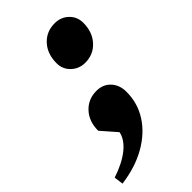

<svg xmlns="http://www.w3.org/2000/svg" viewBox="-286 -522 725 725"><g transform="rotate(-45 76.5 -159.5)"><path d="M-86.6 145.2 -91.6 108.4Q-34.4 89.6 0.7 61.7Q35.8 33.8 42.8 0L-10.4 -60.8Q-10.4 -110.4 18.3 -141.3Q47 -172.2 91.4 -172.2Q126.2 -172.2 147.7 -149Q169.2 -125.8 169.2 -89.4Q169.2 -28.8 137.5 20.4Q105.8 69.6 48.4 102.3Q-9 135 -86.6 145.2ZM136.6 -276.8Q104.4 -276.8 81.5 -298.4Q58.6 -320 58.6 -352.2Q58.6 -402 87.2 -433.1Q115.8 -464.2 160.2 -464.2Q193.4 -464.2 215.8 -442.6Q238.2 -421 238.2 -388.8Q238.2 -339.8 209.6 -308.3Q181 -276.8 136.6 -276.8Z"/></g></svg>

Font: Platypi Light
Style: Italic
Weight: 300
Italic angle: -13°
Designer: David Sargent
Foundry: Bolt Cutter Type
Version: Version 1.200